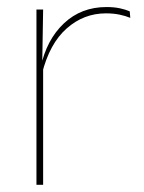

<svg xmlns="http://www.w3.org/2000/svg" viewBox="-20 -512 400 532"><path d="M96.5 -308.5 87 -320.5 92.5 -325Q109 -402 157 -447.2Q205 -492.5 275 -492.5Q296 -492.5 312.2 -489Q328.5 -485.5 339.5 -480.5L341 -462.5Q328 -468 311 -471.5Q294 -475 273.5 -475Q212 -475 164.8 -433.2Q117.5 -391.5 96.5 -308.5ZM81 0V-485.5H99.5L97 -335L99.5 -332.5V0Z"/></svg>

Font: Anek Telugu Medium Thin
Style: Regular
Weight: 250
Version: Version 1.003